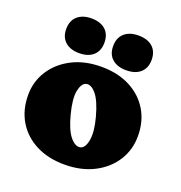

<svg xmlns="http://www.w3.org/2000/svg" viewBox="-129 -813 883 938"><g transform="rotate(20 312.0 -344.0)"><path d="M315.5 -497Q401 -497 464.5 -464.2Q528 -431.5 563 -373.5Q598 -315.5 598 -239Q598 -167.5 561.5 -110.2Q525 -53 459.5 -19.5Q394 14 307.5 14Q222.5 14 159 -18.5Q95.5 -51 60.2 -109.5Q25 -168 25 -246Q25 -315.5 61.5 -372.5Q98 -429.5 163.2 -463.2Q228.5 -497 315.5 -497ZM353 -92Q376.5 -98.5 384.2 -142Q392 -185.5 372.5 -258Q352 -334.5 324.8 -367Q297.5 -399.5 272.5 -392.5Q250 -386 241.5 -344.8Q233 -303.5 253 -226Q273 -149.5 300.5 -117.5Q328 -85.5 353 -92ZM189 -522Q143 -522 116.2 -545.5Q89.5 -569 89.5 -612Q89.5 -655 116.2 -678.8Q143 -702.5 189 -702.5Q235.5 -702.5 261.8 -678.8Q288 -655 288 -612Q288 -569.5 261.8 -545.8Q235.5 -522 189 -522ZM433 -522Q387 -522 360.2 -545.5Q333.5 -569 333.5 -612Q333.5 -655 360.2 -678.8Q387 -702.5 433 -702.5Q480.5 -702.5 507 -678.8Q533.5 -655 533.5 -612Q533.5 -569.5 507 -545.8Q480.5 -522 433 -522Z"/></g></svg>

Font: Fraunces 9pt S100 Black
Style: Regular
Weight: 900
Version: Version 1.000; ttfautohint (v1.8.3)